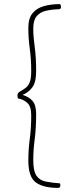

<svg xmlns="http://www.w3.org/2000/svg" viewBox="-20 -764 336 935"><path d="M263 151Q190 151 154 124Q118 97 118 18Q118 -36 125 -87.5Q132 -139 132 -203Q132 -246 113 -263Q94 -280 67 -285Q66 -289 65.5 -293Q65 -297 65 -299Q65 -312 77 -318Q93 -327 105.5 -336.5Q118 -346 125 -364Q132 -382 132 -417Q132 -477 125 -526.5Q118 -576 118 -629Q118 -674 138 -699Q158 -724 193 -734Q228 -744 273 -744Q275 -741 276 -737.5Q277 -734 277 -730Q277 -719 266 -719Q230 -718 202 -711Q174 -704 158 -684.5Q142 -665 142 -625Q142 -586 149 -535.5Q156 -485 156 -418Q156 -363 137 -338Q118 -313 90 -302Q120 -293 138 -273Q156 -253 156 -209Q156 -139 149 -86Q142 -33 142 15Q142 69 157.5 91.5Q173 114 202 120Q231 126 272 129Q273 132 273.5 134.5Q274 137 274 139Q274 144 271.5 147.5Q269 151 263 151Z"/></svg>

Font: Yanone Kaffeesatz ExtraLight
Style: Regular
Weight: 200
Designer: Yanone (Cyrillic: Daniel Pouzeot, Huerta Tipografica, and Cyreal)
Foundry: Yanone
Version: Version 2.003